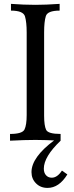

<svg xmlns="http://www.w3.org/2000/svg" viewBox="-20 -713 375 973"><path d="M287.1 0Q206.5 -3.9 159.7 -3.9Q105 -3.9 30.8 0V-34.2Q93.3 -34.2 104.2 -56.9Q115.2 -79.6 115.2 -129.9V-548.3Q115.2 -600.1 106.7 -629.6Q98.1 -659.2 35.6 -659.2V-693.4Q100.1 -688.5 159.7 -688.5Q211.9 -688.5 282.2 -693.4V-659.2Q220.7 -659.2 212.2 -631.1Q203.6 -603 203.6 -549.3V-127Q203.6 -75.7 213.9 -54.9Q224.1 -34.2 287.1 -34.2ZM220.7 239.3Q185.5 239.3 162.6 216.3Q139.6 193.4 139.6 159.2Q139.6 84 254.9 -2L287.1 0Q202.1 81.1 202.1 141.6Q202.1 163.1 213.4 175.3Q224.6 187.5 242.2 187.5Q270.5 187.5 293.9 151.4L321.3 170.9Q279.3 239.3 220.7 239.3Z"/></svg>

Font: Kelvinch
Style: Regular
Weight: 400
Designer: Paul James MIller
Foundry: High-Logic / Made with FontCreator
Version: Version 3.30 September 23, 2016